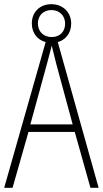

<svg xmlns="http://www.w3.org/2000/svg" viewBox="-20 -897 491 917"><path d="M412 0H451L256 -696C294 -707 320 -739 320 -784C320 -840 279 -877 225 -877C172 -877 132 -841 132 -785C132 -738 160 -706 198 -696L0 0H40L116 -267H337ZM227 -720C185 -720 161 -749 161 -785C161 -822 186 -849 226 -849C264 -849 291 -822 291 -784C291 -746 266 -720 227 -720ZM249 -591 327 -303H125L204 -591C212 -623 220 -649 227 -679C234 -649 242 -621 249 -591Z"/></svg>

Font: Noto Sans Malayalam Condensed ExtraLight
Style: Regular
Weight: 200
Width: 3
Designer: Jelle Bosma - Monotype Design Team
Foundry: Monotype Imaging Inc.
Version: Version 2.104